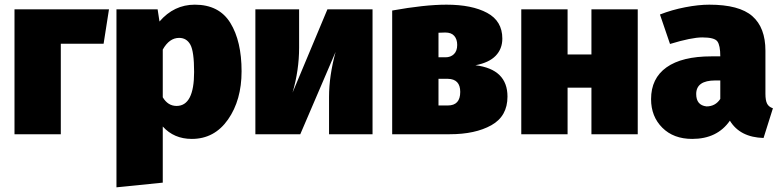

<svg xmlns="http://www.w3.org/2000/svg" viewBox="-20 -574 3340 821"><path d="M240 0H42V-534H446L423 -387H240Z M478 227V-534H654L662 -482Q724 -554 813 -554Q917 -554 965 -476Q1013 -398 1013 -269Q1013 -146 955 -63Q897 20 800 20Q724 20 676 -33V207ZM735 -121Q810 -121 810 -266Q810 -354 794 -383Q778 -412 746 -412Q704 -412 676 -362V-158Q698 -121 735 -121Z M1573 0H1387V-160Q1387 -249 1415 -352L1264 0H1072V-534H1259V-370Q1259 -274 1231 -178L1380 -534H1573Z M1903 0H1657V-529Q1796 -554 1889 -554Q1998 -554 2063 -519Q2128 -484 2128 -409Q2128 -365 2099.5 -335.5Q2071 -306 2013 -295Q2150 -278 2150 -161Q2150 -77 2081 -38.5Q2012 0 1903 0ZM1885 -329Q1907 -329 1921 -342.5Q1935 -356 1935 -382Q1935 -406 1922.5 -420.5Q1910 -435 1884 -435L1855 -434V-329ZM1895 -123Q1948 -123 1948 -181Q1948 -236 1895 -237H1855V-123Z M2707 0H2509V-199H2407V0H2209V-534H2407V-341H2509V-534H2707Z M2940 20Q2860 20 2812 -28Q2764 -76 2764 -150Q2764 -239 2830 -286Q2896 -333 3022 -333H3060Q3060 -380 3047.5 -397Q3035 -414 2983 -414Q2937 -414 2845 -386L2802 -512Q2853 -532 2910 -543Q2967 -554 3013 -554Q3141 -554 3197 -505Q3253 -456 3253 -357V-173Q3253 -145 3260 -131Q3267 -117 3285 -111L3245 16Q3144 13 3101 -58Q3047 20 2940 20ZM3001 -119Q3039 -119 3060 -151V-230H3039Q2957 -230 2957 -172Q2957 -124 3001 -119Z"/></svg>

Font: Trujillo Black
Style: Regular
Weight: 900
Designer: Fira Sans original fonts by bBox Type GmbH, Carrois Corporate GbR, & Edenspiekermann AG / Changes by Cristiano Sobral
Foundry: Fira Sans original fonts by bBox Type GmbH, Carrois Corporate GbR, & Edenspiekermann AG / Changes by Cristiano Sobral
Version: Version 4.301;July 28, 2020;FontCreator 13.0.0.2655 64-bit